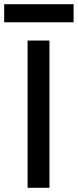

<svg xmlns="http://www.w3.org/2000/svg" viewBox="-36 -893 370 913"><path d="M95.2 0V-700.2H199.2V0ZM-16.1 -787.1V-873H314V-787.1Z"/></svg>

Font: Overpass
Style: Regular
Weight: 400
Designer: Delve Withrington
Foundry: Delve Fonts
Version: Version 1.001